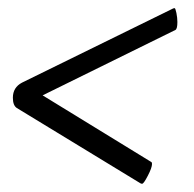

<svg xmlns="http://www.w3.org/2000/svg" viewBox="-20 -439 477 473"><path d="M85 -204.1 352.5 -40Q354.5 -39.1 354.5 -35.2Q354.5 -25.9 344.2 -6.1Q334 13.7 330.1 13.7Q328.1 13.7 326.2 12.7L21.5 -172.9Q11.7 -179.2 11.7 -198.2Q11.7 -223.6 34.2 -235.4L406.2 -418Q408.2 -418.9 410.2 -418.9Q412.1 -418.9 414.6 -407Q417 -395 417 -384.8Q417 -367.7 412.1 -365.2Z"/></svg>

Font: Crimson
Style: Italic
Weight: 400
Italic angle: -11°
Version: Version 0.8